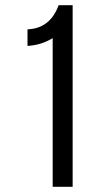

<svg xmlns="http://www.w3.org/2000/svg" viewBox="-20 -720 378 740"><path d="M183 -573Q139 -546 86 -543V-607Q173 -610 206 -700H260V0H183Z"/></svg>

Font: Adderley Regular
Style: Regular
Weight: 400
Designer: gorohovskiy
Version: Version 1.003 November 13, 2017